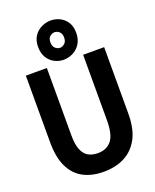

<svg xmlns="http://www.w3.org/2000/svg" viewBox="-190 -1165 1040 1288"><g transform="rotate(-20 330.5 -521.0)"><path d="M324 17Q239 17 178 -15.5Q117 -48 84 -116.5Q51 -185 51 -292V-768H201V-287Q201 -222 216.5 -184Q232 -146 260.5 -130Q289 -114 329 -114Q391 -114 425.5 -156Q460 -198 460 -302V-768H610V-294Q610 -185 573 -116.5Q536 -48 471.5 -15.5Q407 17 324 17ZM327 -781Q294 -781 263.5 -796.5Q233 -812 213.5 -843Q194 -874 194 -921Q194 -967 214.5 -997.5Q235 -1028 267 -1043.5Q299 -1059 333 -1059Q367 -1059 397.5 -1044Q428 -1029 447.5 -999Q467 -969 467 -923Q467 -877 446.5 -845Q426 -813 394 -797Q362 -781 327 -781ZM331 -865Q349 -865 364.5 -879Q380 -893 380 -921Q380 -949 364.5 -962.5Q349 -976 331 -976Q313 -976 297.5 -962.5Q282 -949 282 -921Q282 -893 297.5 -879Q313 -865 331 -865Z"/></g></svg>

Font: Yaldevi
Style: Bold
Weight: 700
Designer: Sol Matas, Rajitha Manaperi, Kosala Senevirathne
Foundry: Mooniak
Version: Version 1.100